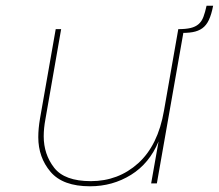

<svg xmlns="http://www.w3.org/2000/svg" viewBox="-20 -642 766 672"><path d="M624 -540 529 0H509L535 -147Q503 -70 438.5 -30Q374 10 295 10Q200 10 157 -40.5Q114 -91 114 -162Q114 -192 120 -227L175 -540H194L139 -225Q133 -193 133 -165Q133 -102 169.5 -55Q206 -8 298 -8Q394 -8 463.5 -70.5Q533 -133 554 -255L604 -540ZM604 -537V-540Q630 -540 647 -544Q664 -548 675 -557.5Q686 -567 692 -583Q698 -599 703 -622H726Q720 -591 711 -572Q702 -553 688 -543Q674 -533 654 -529.5Q634 -526 606 -527Z"/></svg>

Font: Fz Poppins Thin
Style: Italic
Weight: 100
Italic angle: -10°
Designer: Ninad Kale (Devanagari), Jonny Pinhorn (Latin)
Foundry: Indian Type Foundry
Version: Vit hóa bi Vntype.Com & FontZin.Com